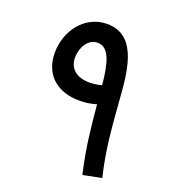

<svg xmlns="http://www.w3.org/2000/svg" viewBox="-127 -774 778 873"><g transform="rotate(20 262.0 -337.0)"><path d="M371 5 461 -13C431 -135 423 -243 412 -388C402 -538 377 -679 243 -679C135 -679 63 -581 63 -475C63 -367 137 -307 244 -308C271 -308 297 -312 324 -320C333 -221 342 -120 371 5ZM157 -487C157 -533 185 -584 231 -584C287 -584 306 -515 316 -409C296 -404 277 -401 258 -401C194 -401 157 -432 157 -487Z"/></g></svg>

Font: Noto Sans Arabic SemCond Med
Style: Regular
Weight: 500
Width: 4
Designer: Monotype Design Team, Nadine Chahine, Nizar Qandah and Khaled Hosny
Foundry: Monotype Imaging Inc.
Version: Version 2.012